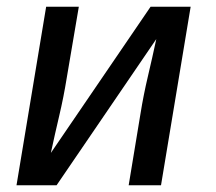

<svg xmlns="http://www.w3.org/2000/svg" viewBox="-20 -550 640 570"><path d="M29 0 117 -530H214L178 -318Q169 -262 156 -207Q143 -152 131 -96L427 -530H546L458 0H362L397 -212Q406 -268 419 -323Q432 -378 444 -434L148 0Z"/></svg>

Font: Iosevka Curly Medium Extended
Style: Italic
Weight: 500
Width: 7
Italic angle: -9°
Monospace: yes
Designer: Belleve Invis
Foundry: Belleve Invis
Version: Version 11.1.0; ttfautohint (v1.8.3)